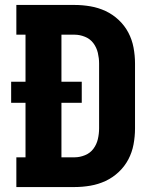

<svg xmlns="http://www.w3.org/2000/svg" viewBox="-20 -755 640 775"><path d="M46 0V-120H83V-340H25V-425H83V-615H46V-735H281Q313 -735 345 -729.5Q377 -724 406 -710.5Q435 -697 459 -674.5Q483 -652 498 -623.5Q513 -595 519 -563Q525 -531 525 -499V-237Q525 -204 519 -172Q513 -140 498 -111.5Q483 -83 459 -60.5Q435 -38 406 -24.5Q377 -11 345 -5.5Q313 0 281 0ZM228 -120H281Q302 -120 323 -128.5Q344 -137 357 -154.5Q370 -172 375 -193.5Q380 -215 380 -237V-499Q380 -520 375 -541.5Q370 -563 357 -580.5Q344 -598 323 -606.5Q302 -615 281 -615H228V-425H310V-340H228Z"/></svg>

Font: Iosevka Slab Heavy Extended
Style: Regular
Weight: 900
Width: 7
Monospace: yes
Designer: Belleve Invis
Foundry: Belleve Invis
Version: Version 11.1.0; ttfautohint (v1.8.3)